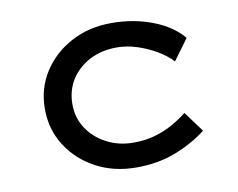

<svg xmlns="http://www.w3.org/2000/svg" viewBox="-65 -621 886 715"><g transform="rotate(-10 378.0 -263.0)"><path d="M397 10Q312 10 244.5 -26Q177 -62 137.5 -124Q98 -186 98 -263Q98 -341 137.5 -402.5Q177 -464 244.5 -500Q312 -536 397 -536Q481 -536 552.5 -508.5Q624 -481 664 -433L606 -354Q583 -379 548.5 -399Q514 -419 476 -431Q438 -443 401 -443Q343 -443 298 -419.5Q253 -396 227.5 -355.5Q202 -315 202 -263Q202 -211 229 -170.5Q256 -130 301.5 -106.5Q347 -83 402 -83Q446 -83 483 -93.5Q520 -104 551 -121.5Q582 -139 607 -159L664 -82Q616 -44 548.5 -17Q481 10 397 10Z"/></g></svg>

Font: Lexend Mega
Style: Regular
Weight: 400
Designer: Bonnie Shaver-Troup, Thomas Jockin
Foundry: Lexend
Version: Version 1.007